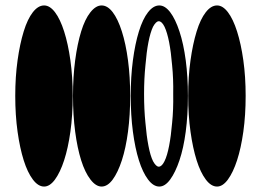

<svg xmlns="http://www.w3.org/2000/svg" viewBox="-20 -675 966 705"><path d="M777 -655Q755 -655 735.5 -630Q716 -605 702 -559.5Q688 -514 679.5 -453.5Q671 -393 671 -323Q671 -252 679.5 -191.5Q688 -131 702 -86.5Q716 -42 735.5 -16Q755 10 777 10Q798 10 817 -16Q836 -42 850.5 -86.5Q865 -131 873.5 -191.5Q882 -252 882 -323Q882 -393 873.5 -453.5Q865 -514 850.5 -559.5Q836 -605 817 -630Q798 -655 777 -655ZM565 -655Q543 -655 523.5 -630Q504 -605 490 -559.5Q476 -514 468 -453.5Q460 -393 460 -323Q460 -252 468 -191.5Q476 -131 490 -86.5Q504 -42 523.5 -16Q543 10 565 10Q586 10 605 -16Q624 -42 639 -86.5Q654 -131 662 -191.5Q670 -252 670 -323Q670 -393 662 -453.5Q654 -514 639 -559.5Q624 -605 605 -630Q586 -655 565 -655ZM563 -597Q574 -597 584 -577Q594 -556 601 -520Q608 -484 612 -435Q617 -386 616 -330Q617 -272 612 -224Q608 -176 601 -140Q594 -103 584 -83Q574 -63 563 -63Q553 -63 542 -83Q532 -103 525 -140Q518 -176 514 -224Q509 -272 509 -330Q509 -386 514 -435Q518 -484 525 -520Q532 -556 542 -577Q553 -597 563 -597ZM353 -655Q332 -655 312 -630Q292 -605 278 -559.5Q264 -514 256 -453.5Q248 -393 248 -323Q248 -252 256 -191.5Q264 -131 278 -86.5Q292 -42 312 -16Q332 10 353 10Q375 10 394 -16Q413 -42 427.5 -86.5Q442 -131 450 -191.5Q458 -252 458 -323Q458 -393 450 -453.5Q442 -514 427.5 -559.5Q413 -605 394 -630Q375 -655 353 -655ZM142 -655Q120 -655 100.5 -630Q81 -605 67 -559.5Q53 -514 44.5 -453.5Q36 -393 36 -323Q36 -252 44.5 -191.5Q53 -131 67 -86.5Q81 -42 100.5 -16Q120 10 142 10Q163 10 182 -16Q201 -42 215.5 -86.5Q230 -131 238.5 -191.5Q247 -252 247 -323Q247 -393 238.5 -453.5Q230 -514 215.5 -559.5Q201 -605 182 -630Q163 -655 142 -655Z"/></svg>

Font: binaryh115
Style: Book
Weight: 400
Designer: Jelle Bosma - Monotype Design Team
Foundry: Monotype Imaging Inc.
Version: Version 2.003